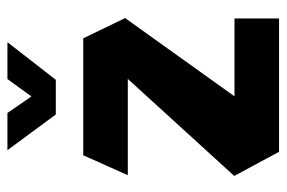

<svg xmlns="http://www.w3.org/2000/svg" viewBox="-144 -608 753 504"><g transform="rotate(-90 232.0 -356.5)"><path d="M24 -397V-398L76 -514H383L369 -397ZM207 -84 22 -117V-118L383 -514L436 -404ZM85 0 22 -117H435V0ZM183 -586 90 -712V-713H187L264 -601ZM184 -586 276 -713H372V-712L274 -586Z"/></g></svg>

Font: Foldit SemiBold
Style: Regular
Weight: 600
Version: Version 1.003